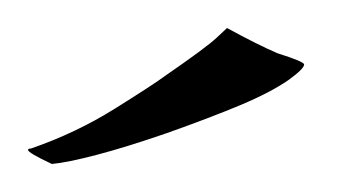

<svg xmlns="http://www.w3.org/2000/svg" viewBox="-20 -660 250 137"><path d="M17 -543Q0 -551 0 -553Q0 -554 2 -554Q34 -565 62 -582.5Q90 -600 98 -606Q127 -626 134.5 -633Q142 -640 142 -640Q153 -634 162 -629.5Q171 -625 178 -622Q197 -616 197 -614Q197 -611 186 -603Q173 -594 151.5 -585Q130 -576 99 -565Q70 -555 49 -549.5Q28 -544 17 -543Z"/></svg>

Font: Gideon Roman
Style: Regular
Weight: 400
Designer: Robert E. Leuschke
Foundry: Robert E. Leuschke
Version: Version 2.010